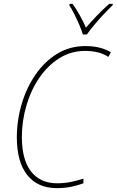

<svg xmlns="http://www.w3.org/2000/svg" viewBox="-20 -962 603 992"><path d="M274 10Q174 10 120.5 -58Q67 -126 67 -252Q67 -340 92 -424.5Q117 -509 163.5 -576.5Q210 -644 275 -684Q340 -724 421 -724Q461 -724 493.5 -716Q526 -708 553 -692L540 -668Q514 -685 483.5 -692Q453 -699 420 -699Q347 -699 287 -661.5Q227 -624 183.5 -560.5Q140 -497 116.5 -417Q93 -337 93 -253Q93 -137 140.5 -76Q188 -15 275 -15Q313 -15 346.5 -22Q380 -29 411 -39V-15Q382 -4 348 3Q314 10 274 10ZM408 -784Q402 -805 390 -833Q378 -861 364 -889Q350 -917 338 -935L340 -942H355Q374 -916 392.5 -882.5Q411 -849 424 -819Q448 -847 480 -880.5Q512 -914 544 -942H563L562 -935Q541 -915 516 -888.5Q491 -862 468 -834.5Q445 -807 429 -784Z"/></svg>

Font: Noto Sans SemiCondensed Thin
Style: Italic
Weight: 100
Width: 4
Italic angle: -12°
Designer: Monotype Design Team
Foundry: Monotype Imaging Inc.
Version: Version 2.013; ttfautohint (v1.8.4.7-5d5b)